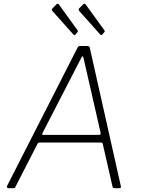

<svg xmlns="http://www.w3.org/2000/svg" viewBox="-20 -982 740 1002"><path d="M24 0Q20 0 17.5 -3Q15 -6 16 -10L384 -732Q387 -738 390 -740Q393 -742 400 -742H433Q441 -742 445 -739Q449 -736 449 -731L611 -9Q612 -5 610 -2.5Q608 0 603 0H579Q567 0 567 -9L516 -232Q515 -238 508 -238H186Q178 -238 175 -230L60 -6Q59 -2 56.5 -1Q54 0 49 0H24ZM497 -278Q507 -278 505 -289L416 -679Q414 -689 410.5 -688Q407 -687 402 -676L203 -290Q200 -283 200 -280.5Q200 -278 204 -278ZM276 -961Q278 -963 282 -962Q286 -961 287 -959L384 -825Q386 -823 386.5 -820.5Q387 -818 385 -815L374 -802Q371 -798 368 -799Q365 -800 362 -803L255 -923Q247 -931 253 -937ZM416 -961Q418 -963 422 -962Q426 -961 427 -959L524 -825Q526 -823 526.5 -820Q527 -817 525 -815L514 -802Q511 -798 508 -799Q505 -800 502 -803L395 -923Q387 -932 393 -938Z"/></svg>

Font: Libre Franklin Thin Thin
Style: Italic
Weight: 250
Italic angle: -8°
Version: Version 3.000